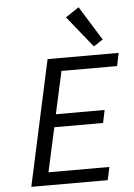

<svg xmlns="http://www.w3.org/2000/svg" viewBox="-60 -959 700 1004"><g transform="rotate(-5 289.5 -457.0)"><path d="M273 -590 224 -367H480L466 -300H210L159 -68H479L464 0H63L206 -658H579L565 -590ZM321 -867 391 -914 502 -735 453 -703Z"/></g></svg>

Font: Ysabeau Medium
Style: Italic
Weight: 500
Italic angle: -12°
Designer: Christian Thalmann (Catharsis Fonts)
Version: Version 0.003